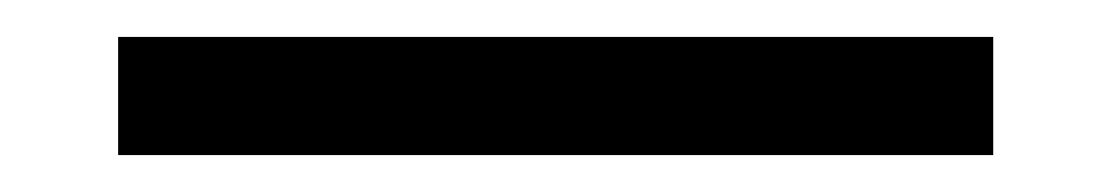

<svg xmlns="http://www.w3.org/2000/svg" viewBox="-20 -15 602 104"><path d="M44 69H518V5H44Z"/></svg>

Font: Noto Serif SC Medium
Style: Regular
Weight: 500
Designer: Ryoko NISHIZUKA 西塚涼子 (kana & ideographs); Frank Grießhammer (Latin, Greek & Cyrillic); Wenlong ZHANG 张文龙 (bopomofo); San
Foundry: Adobe Systems Incorporated
Version: Version 1.001;PS 1.001;hotconv 16.6.54;makeotf.lib2.5.65590